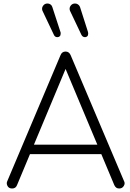

<svg xmlns="http://www.w3.org/2000/svg" viewBox="-20 -1075 743 1095"><path d="M49 0Q30 0 22.5 -15Q15 -30 22 -43L325 -760Q333 -781 354 -781Q374 -781 383 -760L687 -43Q695 -29 686 -14.5Q677 0 660 0Q650 0 643.5 -4.5Q637 -9 632 -19L338 -720H370L77 -19Q73 -9 66 -4.5Q59 0 49 0ZM123 -196 147 -250H563L586 -196ZM465 -863Q451 -863 444 -877L379 -1014Q377 -1020 377 -1025Q377 -1036 385.5 -1045.5Q394 -1055 408 -1055Q417 -1055 424.5 -1050Q432 -1045 436 -1036L482 -892Q483 -890 483 -883Q483 -873 477.5 -868Q472 -863 465 -863ZM307 -863Q293 -863 287 -877L222 -1014Q221 -1016 220.5 -1019Q220 -1022 220 -1025Q220 -1036 228.5 -1045.5Q237 -1055 251 -1055Q260 -1055 267.5 -1050Q275 -1045 278 -1036L325 -892Q326 -891 326 -888.5Q326 -886 326 -883Q326 -873 320.5 -868Q315 -863 307 -863Z"/></svg>

Font: ComfortaaLight
Style: Regular
Weight: 300
Designer: Johan Aakerlund
Foundry: Johan Aakerlund
Version: Version 3.104; ttfautohint (v1.8.1.43-b0c9)